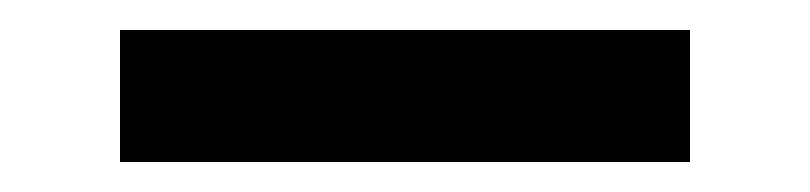

<svg xmlns="http://www.w3.org/2000/svg" viewBox="-20 -404 540 128"><path d="M440 -296H60V-384H440Z"/></svg>

Font: Iosevka Curly Semibold
Style: Regular
Weight: 600
Monospace: yes
Designer: Belleve Invis
Foundry: Belleve Invis
Version: Version 22.1.2; ttfautohint (v1.8.4)